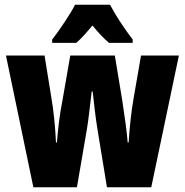

<svg xmlns="http://www.w3.org/2000/svg" viewBox="-20 -786 776 806"><path d="M442 -766H295C278 -731 226 -654 199 -620V-606H300C317 -620 340 -645 368 -679C395 -646 418 -622 438 -606H537V-620C497 -673 465 -722 442 -766ZM389 -244 429 0H615L731 -553H572L542 -380C531 -320 524 -250 520 -188H516C513 -229 504 -294 493 -366L462 -553H275L243 -369C229 -298 223 -240 219 -188H215C212 -252 205 -325 195 -380L167 -553H5L120 0H303L345 -245C352 -285 358 -348 365 -402H369C374 -355 381 -293 389 -244Z"/></svg>

Font: Noto Sans Arabic UI XCn Bk
Style: Regular
Weight: 900
Width: 2
Designer: Monotype Design Team, Nadine Chahine and Nizar Qandah
Foundry: Monotype Imaging Inc.
Version: Version 2.010